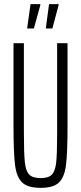

<svg xmlns="http://www.w3.org/2000/svg" viewBox="-20 -896 390 924"><path d="M45 -290V-688H95V-257Q95 -158 99.5 -115.5Q104 -73 120.5 -56Q137 -39 176 -39Q214 -39 230 -56Q246 -73 250.5 -115Q255 -157 255 -257V-688H305V-290Q305 -159 297.5 -101Q290 -43 263.5 -17.5Q237 8 176 8Q114 8 87 -17.5Q60 -43 52.5 -101Q45 -159 45 -290ZM111 -759V-763L127 -876H174V-871L143 -759ZM201 -759V-763L216 -876H262V-871L232 -759Z"/></svg>

Font: Saira Ultra Condensed Light
Style: Regular
Weight: 300
Width: 1
Designer: Hector Gatti with collaboration of the Omnibus-Type team
Foundry: Omnibus-Type
Version: Version 1.001; ttfautohint (v1.8)